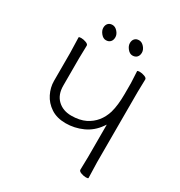

<svg xmlns="http://www.w3.org/2000/svg" viewBox="-199 -1003 1076 1145"><g transform="rotate(30 339.5 -430.5)"><path d="M575 -2Q575 3 559 3Q543 3 525.5 -3.5Q508 -10 508 -20L510 -109V-332L501 -319Q464 -266 408.5 -241Q353 -216 292.5 -216Q232 -216 190.5 -243.5Q149 -271 128 -313.5Q107 -356 107 -400V-592L104 -698Q104 -703 120 -703Q136 -703 153.5 -696.5Q171 -690 171 -680L169 -592V-404Q169 -341 205.5 -306.5Q242 -272 299 -272Q356 -272 397 -292Q470 -329 496 -413Q511 -466 511 -542V-566V-619L507 -698Q507 -703 523 -703Q539 -703 556.5 -696.5Q574 -690 574 -680L572 -592V-109ZM283 -776.5Q272 -765 253 -765Q234 -765 218.5 -784Q203 -803 203 -822Q203 -841 213.5 -852.5Q224 -864 243 -864Q262 -864 278 -846Q294 -828 294 -808Q294 -788 283 -776.5ZM466 -776.5Q455 -765 436 -765Q417 -765 401.5 -784Q386 -803 386 -822Q386 -841 396.5 -852.5Q407 -864 426 -864Q445 -864 461 -846Q477 -828 477 -808Q477 -788 466 -776.5Z"/></g></svg>

Font: LXGW WenKai TC Light
Style: Regular
Weight: 300
Designer: LXGW / Fontworks Inc.
Foundry: LXGW / Fontworks Inc.
Version: Version 1.330